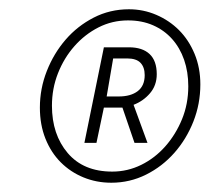

<svg xmlns="http://www.w3.org/2000/svg" viewBox="-20 -726 452 414"><path d="M220 -332Q188 -332 160 -343.5Q132 -355 111 -376Q90 -397 78 -427Q66 -457 66 -494Q66 -535 81 -573Q96 -611 121.5 -640.5Q147 -670 182 -688Q217 -706 258 -706Q289 -706 317 -694Q345 -682 366 -661Q387 -640 399.5 -610Q412 -580 412 -544Q412 -502 397 -464Q382 -426 356 -396.5Q330 -367 295 -349.5Q260 -332 220 -332ZM222 -356Q255 -356 284.5 -370.5Q314 -385 336.5 -410.5Q359 -436 372.5 -469Q386 -502 386 -540Q386 -571 377 -597Q368 -623 351 -642Q334 -661 310 -671.5Q286 -682 256 -682Q222 -682 192.5 -667Q163 -652 140.5 -626.5Q118 -601 105 -568Q92 -535 92 -498Q92 -436 126 -396Q160 -356 222 -356ZM162 -418 204 -624H258Q287 -624 302.5 -609.5Q318 -595 318 -566Q318 -542 303.5 -525Q289 -508 268 -500L298 -418H270L244 -494H204L188 -418ZM210 -518H236Q262 -518 277 -529.5Q292 -541 292 -564Q292 -581 283 -590.5Q274 -600 254 -600H224Z"/></svg>

Font: TypoPRO Source Sans Pro
Style: Italic
Weight: 200
Italic angle: -11°
Designer: Paul D. Hunt
Foundry: Adobe Systems Incorporated
Version: Version 1.075;PS 2.000;hotconv 1.0.86;makeotf.lib2.5.63406